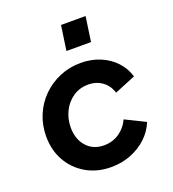

<svg xmlns="http://www.w3.org/2000/svg" viewBox="-142 -886 904 1006"><g transform="rotate(-20 310.0 -383.0)"><path d="M307 12Q229 12 168.5 -23Q108 -58 74 -118Q40 -178 40 -255Q40 -318 63 -373Q86 -428 127.5 -469Q169 -510 223.5 -533Q278 -556 340 -556Q400 -556 449 -535.5Q498 -515 532 -478.5Q566 -442 580 -394L463 -346Q450 -388 417 -412Q384 -436 339 -436Q291 -436 254 -410.5Q217 -385 197 -344Q177 -303 177 -255Q177 -190 213.5 -149Q250 -108 310 -108Q358 -108 395.5 -133.5Q433 -159 452 -201L563 -146Q544 -99 506 -63.5Q468 -28 417 -8Q366 12 307 12ZM293 -640 313 -778H450L430 -640Z"/></g></svg>

Font: Plus Jakarta Sans
Style: Bold Italic
Weight: 700
Italic angle: -8°
Designer: Gumpita Rahayu
Foundry: Tokotype
Version: Version 2.071; ttfautohint (v1.8.4.7-5d5b);gftools[0.9.29]